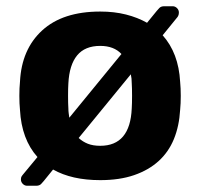

<svg xmlns="http://www.w3.org/2000/svg" viewBox="-20 -567 641 615"><path d="M301 10Q210 10 150 -24L120 13Q117 17 111.5 22.5Q106 28 96 28H67Q59 28 53 22Q47 16 47 8Q47 6 47.5 2.5Q48 -1 52 -6L100 -64Q49 -121 44 -215Q42 -235 42 -260Q42 -285 44 -305Q49 -409 115 -469.5Q181 -530 301 -530Q346 -530 383.5 -520.5Q421 -511 451 -494L482 -532Q485 -536 490.5 -541.5Q496 -547 506 -547H533Q541 -547 547 -541Q553 -535 553 -527Q553 -525 552.5 -521.5Q552 -518 549 -513L501 -454Q552 -397 557 -305Q559 -285 559 -260Q559 -235 557 -215Q554 -163 537 -121.5Q520 -80 488 -51Q456 -22 409.5 -6Q363 10 301 10ZM369 -394Q345 -420 301 -420Q252 -420 227 -389.5Q202 -359 199 -300Q198 -285 198 -260Q198 -235 199 -220Q199 -212 200 -204.5Q201 -197 202 -190ZM301 -100Q397 -100 402 -220Q403 -235 403 -260Q403 -285 402 -300Q402 -316 399 -329L232 -125Q245 -113 261.5 -106.5Q278 -100 301 -100Z"/></svg>

Font: Fz Rubik SemBd
Style: Regular
Weight: 600
Designer: Hubert and Fischer
Foundry: Hubert and Fischer
Version: Vit hóa bi FontZin.com